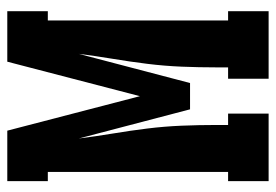

<svg xmlns="http://www.w3.org/2000/svg" viewBox="-138 -638 775 540"><g transform="rotate(-90 250.0 -367.5)"><path d="M11 0V-114H37V-621H11V-735H153L250 -362L347 -735H489V-621H463V-114H489V0H299V-114H331V-147Q331 -196 333 -244.5Q335 -293 341 -341.5Q347 -390 355 -438Q363 -486 369 -534L287 -221H213L131 -534Q137 -486 145 -438Q153 -390 159 -341.5Q165 -293 167 -244.5Q169 -196 169 -147V-114H201V0Z"/></g></svg>

Font: Iosevka Slab Heavy
Style: Regular
Weight: 900
Monospace: yes
Designer: Belleve Invis
Foundry: Belleve Invis
Version: Version 11.1.0; ttfautohint (v1.8.3)